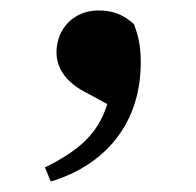

<svg xmlns="http://www.w3.org/2000/svg" viewBox="-20 -163 375 367"><path d="M77 184C183 152 249 71 249 -43C249 -72 246 -90 236 -117C215 -136 194 -143 168 -143C121 -143 88 -108 88 -63C88 -36 103 -8 141 12L185 36C167 94 130 125 66 157Z"/></svg>

Font: Source Han Serif CN
Style: Bold
Weight: 700
Designer: Ryoko NISHIZUKA 西塚涼子 (kana & ideographs); Frank Grießhammer (Latin, Greek & Cyrillic); Wenlong ZHANG 张文龙 (bopomofo); San
Foundry: Adobe
Version: Version 2.003;hotconv 1.1.1;makeotfexe 2.6.0